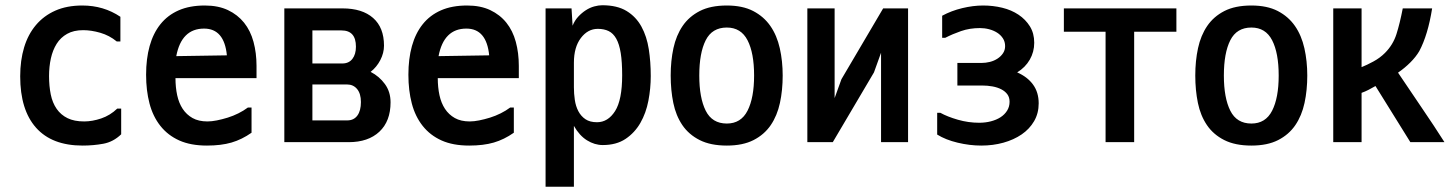

<svg xmlns="http://www.w3.org/2000/svg" viewBox="-20 -558 5540 732"><path d="M442 -144V-46Q412 -17 374 -10Q336 -3 295 -3Q178 -3 117.5 -71Q57 -139 57 -267Q57 -328 72 -377.5Q87 -427 117 -462.5Q147 -498 191 -517.5Q235 -537 294 -537Q375 -537 439 -494V-400H425Q397 -423 362.5 -433Q328 -443 297 -443Q261 -443 236 -429Q211 -415 196 -391Q181 -367 174 -335.5Q167 -304 167 -268Q167 -230 173.5 -198Q180 -166 196 -143Q212 -120 237.5 -107.5Q263 -95 301 -95Q332 -95 366 -106.5Q400 -118 427 -144Z M758 -449Q672 -449 652 -344L845 -347Q835 -449 758 -449ZM761 -537Q812 -537 849 -519.5Q886 -502 910.5 -471.5Q935 -441 946.5 -398.5Q958 -356 958 -307V-260H649Q649 -225 655.5 -195Q662 -165 676.5 -143Q691 -121 714 -108Q737 -95 771 -95Q787 -95 807 -99Q827 -103 848 -109.5Q869 -116 889 -126Q909 -136 925 -148H939V-52Q902 -26 862.5 -14.5Q823 -3 769 -3Q707 -3 663.5 -22.5Q620 -42 591.5 -78Q563 -114 550 -163.5Q537 -213 537 -273Q537 -334 550.5 -382.5Q564 -431 591.5 -465.5Q619 -500 661 -518.5Q703 -537 761 -537Z M1469 -168Q1469 -96 1426.5 -56Q1384 -16 1309 -16H1064V-526H1286Q1361 -526 1402.5 -489.5Q1444 -453 1444 -384Q1444 -356 1430 -329Q1416 -302 1393 -284Q1426 -267 1447.5 -237.5Q1469 -208 1469 -168ZM1285 -316Q1310 -316 1323.5 -333.5Q1337 -351 1337 -380Q1337 -442 1282 -442H1171V-316ZM1356 -169Q1356 -201 1341.5 -218.5Q1327 -236 1303 -236H1171V-99H1304Q1329 -99 1342.5 -117.5Q1356 -136 1356 -169Z M1758 -449Q1672 -449 1652 -344L1845 -347Q1835 -449 1758 -449ZM1761 -537Q1812 -537 1849 -519.5Q1886 -502 1910.5 -471.5Q1935 -441 1946.5 -398.5Q1958 -356 1958 -307V-260H1649Q1649 -225 1655.5 -195Q1662 -165 1676.5 -143Q1691 -121 1714 -108Q1737 -95 1771 -95Q1787 -95 1807 -99Q1827 -103 1848 -109.5Q1869 -116 1889 -126Q1909 -136 1925 -148H1939V-52Q1902 -26 1862.5 -14.5Q1823 -3 1769 -3Q1707 -3 1663.5 -22.5Q1620 -42 1591.5 -78Q1563 -114 1550 -163.5Q1537 -213 1537 -273Q1537 -334 1550.5 -382.5Q1564 -431 1591.5 -465.5Q1619 -500 1661 -518.5Q1703 -537 1761 -537Z M2168 -225Q2168 -201 2171.5 -177Q2175 -153 2185 -134Q2195 -115 2212 -103.5Q2229 -92 2256 -92Q2298 -92 2325 -134.5Q2352 -177 2352 -271Q2352 -322 2346.5 -356Q2341 -390 2329.5 -410.5Q2318 -431 2300.5 -439.5Q2283 -448 2259 -448Q2221 -448 2194.5 -413Q2168 -378 2168 -319ZM2278 -5Q2247 -5 2218 -23Q2189 -41 2168 -78V154H2060V-526H2159L2163 -460Q2171 -480 2184.5 -494.5Q2198 -509 2213.5 -519Q2229 -529 2245.5 -533.5Q2262 -538 2276 -538Q2333 -538 2369 -516Q2405 -494 2425.5 -456.5Q2446 -419 2453.5 -370.5Q2461 -322 2461 -268Q2461 -221 2452 -174Q2443 -127 2421.5 -89.5Q2400 -52 2365 -28.5Q2330 -5 2278 -5Z M2751 -3Q2689 -3 2647.5 -24Q2606 -45 2581.5 -81Q2557 -117 2547 -165.5Q2537 -214 2537 -270Q2537 -326 2547.5 -374.5Q2558 -423 2582.5 -459Q2607 -495 2648 -516Q2689 -537 2751 -537Q2811 -537 2851.5 -516Q2892 -495 2917 -459Q2942 -423 2953 -374Q2964 -325 2964 -270Q2964 -214 2953.5 -165.5Q2943 -117 2918.5 -81Q2894 -45 2853 -24Q2812 -3 2751 -3ZM2751 -87Q2805 -87 2830 -136Q2855 -185 2855 -270Q2855 -356 2830 -404.5Q2805 -453 2751 -453Q2695 -453 2670.5 -404.5Q2646 -356 2646 -270Q2646 -185 2670.5 -136Q2695 -87 2751 -87Z M3162 -184 3188 -256 3347 -526H3442V-16H3339V-357L3312 -282L3155 -16H3058V-526H3162Z M3940 -164Q3940 -126 3922.5 -96Q3905 -66 3875 -45.5Q3845 -25 3805.5 -14Q3766 -3 3721 -3Q3677 -3 3631 -14Q3585 -25 3553 -45V-128H3565Q3592 -113 3632 -101.5Q3672 -90 3713 -90Q3737 -90 3758 -95.5Q3779 -101 3794.5 -111Q3810 -121 3819.5 -136Q3829 -151 3829 -170Q3829 -187 3820.5 -198.5Q3812 -210 3797.5 -217.5Q3783 -225 3764 -228.5Q3745 -232 3724 -232H3630V-318H3722Q3738 -318 3754 -322Q3770 -326 3783 -334.5Q3796 -343 3804 -355Q3812 -367 3812 -382Q3812 -399 3803.5 -412Q3795 -425 3781.5 -433.5Q3768 -442 3751 -446.5Q3734 -451 3716 -451Q3677 -451 3644 -439.5Q3611 -428 3584 -414H3572V-498Q3607 -517 3648.5 -527Q3690 -537 3728 -537Q3766 -537 3801 -528.5Q3836 -520 3863 -502Q3890 -484 3906.5 -457.5Q3923 -431 3923 -395Q3923 -360 3906 -330.5Q3889 -301 3858 -282Q3897 -265 3918.5 -235.5Q3940 -206 3940 -164Z M4195 -16V-437H4036V-526H4465V-437H4304V-16Z M4751 -3Q4689 -3 4647.5 -24Q4606 -45 4581.5 -81Q4557 -117 4547 -165.5Q4537 -214 4537 -270Q4537 -326 4547.5 -374.5Q4558 -423 4582.5 -459Q4607 -495 4648 -516Q4689 -537 4751 -537Q4811 -537 4851.5 -516Q4892 -495 4917 -459Q4942 -423 4953 -374Q4964 -325 4964 -270Q4964 -214 4953.5 -165.5Q4943 -117 4918.5 -81Q4894 -45 4853 -24Q4812 -3 4751 -3ZM4751 -87Q4805 -87 4830 -136Q4855 -185 4855 -270Q4855 -356 4830 -404.5Q4805 -453 4751 -453Q4695 -453 4670.5 -404.5Q4646 -356 4646 -270Q4646 -185 4670.5 -136Q4695 -87 4751 -87Z M5357 -16 5224 -230Q5210 -222 5197.5 -215.5Q5185 -209 5171 -204V-16H5063V-526H5171V-302Q5191 -310 5216 -323.5Q5241 -337 5260 -356Q5291 -387 5304 -428Q5317 -469 5328 -526H5440Q5424 -425 5391 -363Q5378 -341 5357 -320Q5336 -299 5310 -281Q5352 -218 5399.5 -148.5Q5447 -79 5487 -16Z"/></svg>

Font: D2Coding ligature
Style: Bold
Weight: 700
Monospace: yes
Designer: Yong-Rak Park; Jeong-Hwan Yoon; Sang-Min Lee;
Foundry: NHN Corporation
Version: Version 1.3.2; Build 20180524